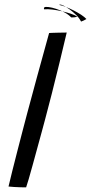

<svg xmlns="http://www.w3.org/2000/svg" viewBox="-20 -800 390 823"><path d="M92 3Q83.5 3 69.2 2.8Q55 2.5 40.2 1.5Q25.5 0.5 16.5 -0.5Q23 -28.5 32.8 -67.5Q42.5 -106.5 53.8 -150.2Q65 -194 76.2 -236.8Q87.5 -279.5 97 -316Q115 -384 139 -471.5Q163 -559 190.5 -658.5Q195 -659 204.2 -659.2Q213.5 -659.5 225 -659.8Q236.5 -660 247.2 -660.2Q258 -660.5 266 -660.5Q251 -596.5 234.5 -529Q218 -461.5 202.2 -399Q186.5 -336.5 173 -287Q167.5 -266 158.5 -233.2Q149.5 -200.5 139.5 -163.8Q129.5 -127 120 -92.5Q110.5 -58 103 -32.2Q95.5 -6.5 92 3ZM350.5 -718.5Q342.5 -727 327.8 -736.8Q313 -746.5 295.8 -755.2Q278.5 -764 261.8 -770.5Q245 -777 233 -779Q234.5 -780 234.8 -779.8Q235 -779.5 235.2 -779.5Q235.5 -779.5 237 -780Q240.5 -781.5 252 -776Q263.5 -770.5 278 -760Q292.5 -749.5 306.2 -736Q320 -722.5 327.5 -707.5Q328.5 -708 331.2 -709Q334 -710 339 -712.2Q344 -714.5 350.5 -718.5ZM311.5 -728.5Q302 -735 284.2 -741Q266.5 -747 245.5 -751.8Q224.5 -756.5 204.2 -759Q184 -761.5 169.5 -760Q169.5 -760 168.8 -761.5Q168 -763 168.2 -765Q168.5 -767 170 -768.5Q174 -771.5 188.2 -769.8Q202.5 -768 221 -762Q239.5 -756 257 -746.5Q274.5 -737 285 -725.5Q286.5 -726 293.2 -725.5Q300 -725 311.5 -728.5Z"/></svg>

Font: Grandstander Thin Light
Style: Italic
Weight: 300
Italic angle: -15°
Version: Version 1.200